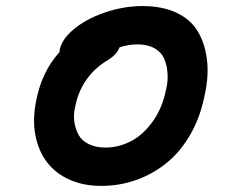

<svg xmlns="http://www.w3.org/2000/svg" viewBox="-20 -710 744 636"><path d="M314.9 -94.2Q257.3 -94.2 211.2 -114.5Q165 -134.8 136.5 -171.6Q107.9 -208.5 97.4 -261Q86.9 -313.5 100.1 -377.9Q118.7 -472.7 176.8 -537.1Q180.2 -575.7 222.2 -611.3Q264.2 -647 326.9 -668.5Q389.6 -689.9 452.1 -689.9Q517.1 -689.9 563.7 -668.2Q610.4 -646.5 634.3 -607.4Q658.2 -568.4 665.3 -514.4Q672.4 -460.4 658.2 -396Q644 -322.8 610.6 -264.6Q577.1 -206.5 531.2 -169.7Q485.4 -132.8 430.4 -113.5Q375.5 -94.2 314.9 -94.2ZM229 -356Q222.7 -330.1 226.3 -305.9Q230 -281.7 240.5 -262.9Q251 -244.1 273.9 -232.7Q296.9 -221.2 329.1 -221.2Q372.6 -221.2 413.1 -241.9Q453.6 -262.7 485.6 -307.1Q517.6 -351.6 529.8 -412.1Q537.1 -440.9 534.9 -468.3Q532.7 -495.6 523.4 -516.6Q514.2 -537.6 491.5 -550.3Q468.8 -563 435.1 -563Q406.2 -563 376 -553.2Q367.7 -530.8 340.8 -513.2Q249 -459.5 229 -356Z"/></svg>

Font: Shantell Sans Irregular Bouncy
Style: Italic
Weight: 600
Italic angle: -11.31°
Designer: Stephen Nixon, Anya Danilova, Shantell Martin
Foundry: Arrow Type
Version: Version 1.006;[9816181b4]